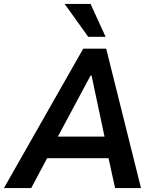

<svg xmlns="http://www.w3.org/2000/svg" viewBox="-43 -951 791 971"><path d="M-23 0 378 -705H494L670 0H539L495 -201L541 -151H157L222 -201L115 0ZM415 -569 233 -229 216 -260H517L492 -230L420 -569ZM403 -765 284 -931H415L491 -765Z"/></svg>

Font: Nunito Sans 7pt SemiCondensed
Style: Bold Italic
Weight: 700
Width: 4
Italic angle: -9°
Designer: Vernon Adams
Foundry: Vernon Adams
Version: Version 3.101;gftools[0.9.27]